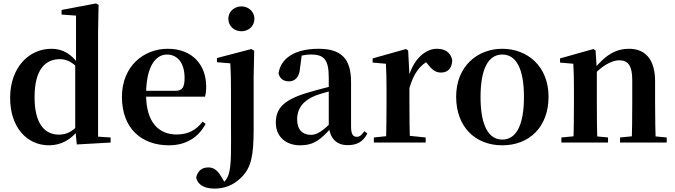

<svg xmlns="http://www.w3.org/2000/svg" viewBox="-20 -839 3973 1130"><path d="M268.5 16.2C340.8 16.2 401.6 -18.9 446.1 -80.8H456.6L437.8 -100.9C402.9 -61.9 368.1 -46.7 326.3 -46.7C244.5 -46.7 183.4 -108.5 183.4 -267.7C183.4 -434.4 250.7 -490.8 331.9 -490.8C369.1 -490.8 403.6 -475.5 440.3 -436.8L457.1 -453.6H447.8C402.2 -521.1 349.6 -551.9 282.5 -551.9C150.3 -551.9 39.6 -441.8 39.6 -263.1C39.6 -89.6 138.5 16.2 268.5 16.2ZM432 11.2 631.1 0V-29.9L557.2 -34.7V-652.7L560.2 -810L545.9 -819L342.4 -780.3V-753.3L427.4 -747.1V-468.4L422.7 -457.2V-81.1Z M974.2 16.2C1073.4 16.2 1147.6 -29.4 1190.1 -109.9L1172.2 -123.2C1136.5 -75.9 1090.1 -47.5 1019.4 -47.5C915.6 -47.5 839.7 -117.3 839.7 -282.7C839.7 -444.8 894.5 -518 962.1 -518C1025.5 -518 1066.3 -468.1 1066.3 -380.4C1066.3 -325.7 1053.6 -304.6 1011.4 -304.6H756.1V-270.2H1186.7C1191.4 -288.1 1193.4 -306.2 1193.4 -330.9C1193.4 -454.7 1113.8 -551.9 967.4 -551.9C825.3 -551.9 697.6 -448.8 697.6 -268.8C697.6 -83.9 812.3 16.2 974.2 16.2Z M1242.6 271C1294.8 271 1351.1 255 1400.7 204.7C1458.8 146.9 1472.8 78 1472.8 -80.4V-387.9L1476.1 -540.2L1459.2 -550.4L1256.8 -497.4V-472.9L1335.6 -466.2C1338.4 -418.1 1339.4 -370.2 1339.4 -304.4V-105.9C1339.4 24.8 1344.1 136.5 1324.2 192.1C1315.3 216.5 1302.3 229.6 1287.1 242.3V250.8H1308.6V244.5L1279.5 196.7C1259.1 161.9 1236.5 146.4 1206 146.4C1167.9 146.4 1142.6 167.2 1134.6 207.2C1144.2 246.2 1178.7 271 1242.6 271ZM1401.1 -655C1442.7 -655 1477.3 -685.2 1477.3 -728.8C1477.3 -770.2 1442.7 -801.4 1401.1 -801.4C1358.7 -801.4 1323.8 -770.2 1323.8 -728.8C1323.8 -685.2 1358.7 -655 1401.1 -655Z M1746.6 16.2C1827.4 16.2 1867.5 -18.5 1925.7 -82.4H1960.8L1945.3 -135.5C1877.4 -62.3 1842.2 -45.3 1810 -45.3C1761.3 -45.3 1728.8 -75.1 1728.8 -135.9C1728.8 -202.7 1765.7 -247.7 1837.1 -276.7C1872.3 -289.6 1930.3 -304.9 1984 -318.9V-344.4C1930.7 -331.6 1857.3 -313.4 1805.4 -297.9C1653 -255.1 1603.3 -204.1 1603.3 -117.6C1603.3 -33.9 1663.1 16.2 1746.6 16.2ZM2026.1 15.2C2082.2 15.2 2117.5 -5.4 2141.9 -53.4L2124.7 -67.2C2106.5 -41.2 2095.3 -33.8 2079.7 -33.8C2057.7 -33.8 2046.1 -48.4 2046.1 -94.8V-356.2C2046.1 -494.2 1988.2 -551.9 1855.1 -551.9C1714.4 -551.9 1631.8 -495.7 1619.2 -406.5C1626.9 -376.3 1648.6 -360.2 1680.3 -360.2C1713.7 -360.2 1742.1 -381.6 1745.9 -439.2L1756.1 -516.3L1693.8 -491.2C1741.9 -510.9 1775.8 -518.3 1810 -518.3C1887.1 -518.3 1914.9 -487.8 1914.9 -381.4V-94C1923 -26.4 1957.7 15.2 2026.1 15.2Z M2180.2 0H2485.2V-29.9L2374.8 -41.2H2288.3L2180.2 -29.9ZM2251.2 0H2392.6C2390.6 -50.2 2389.6 -165.6 2389.6 -234.8V-398.7L2382.2 -541.7L2369.2 -550.4L2173.1 -495.2V-470.7L2251.2 -463.8C2253.9 -415.2 2254.9 -377 2254.9 -310.2V-234.8C2254.9 -165.6 2253.9 -50.2 2251.2 0ZM2389.4 -320.2C2415.2 -408.3 2450.9 -455.5 2508.4 -485.1L2471.8 -490.9L2494.8 -464.4C2519.7 -431.7 2541.5 -411.9 2575.2 -411.9C2620.4 -411.9 2640.2 -442.3 2641.7 -484.5C2631.9 -534 2595.4 -551.9 2550.6 -551.9C2484.4 -551.9 2411.8 -490.4 2383.4 -380.9H2356.3Z M2936 16.2C3093.7 16.2 3208.4 -90.2 3208.4 -269.8C3208.4 -449.1 3084 -551.9 2936 -551.9C2788.7 -551.9 2664.6 -447.6 2664.6 -269.8C2664.6 -92.4 2777.5 16.2 2936 16.2ZM2936 -17.5C2855.3 -17.5 2808.2 -100.3 2808.2 -268.1C2808.2 -436.6 2855.3 -518 2936 -518C3017.2 -518 3063.7 -436.6 3063.7 -268.1C3063.7 -100.3 3017.2 -17.5 2936 -17.5Z M3284 0H3558.6V-29.9L3452.7 -40.2H3389.6L3284 -29.9ZM3354.2 0H3495.6C3493.6 -50.2 3492.6 -165.6 3492.6 -234.8V-428L3485.2 -541.7L3472.2 -550.4L3276.1 -495.2V-470.7L3354.2 -463.8C3356.9 -415.2 3357.9 -376.3 3357.9 -310.2V-234.8C3357.9 -165.6 3356.9 -50.2 3354.2 0ZM3629.3 0H3903.9V-29.9L3795.8 -40.2H3733.2L3629.3 -29.9ZM3698 0H3839.2C3837.2 -50.2 3835.5 -162.8 3835.5 -234.8V-360.5C3835.5 -492.9 3774.8 -551.9 3682.5 -551.9C3609.8 -551.9 3545.8 -520.8 3470.9 -425.7H3455.6L3460.5 -383.3C3521.4 -454.2 3583 -484.2 3624.2 -484.2C3675 -484.2 3701 -454.1 3701 -369.8V-234.8C3701 -162.8 3700 -50.2 3698 0Z"/></svg>

Font: Source Han Serif CN VF
Style: Regular
Weight: 250
Designer: Ryoko NISHIZUKA 西塚涼子 (kana & ideographs); Frank Grießhammer (Latin, Greek & Cyrillic); Wenlong ZHANG 张文龙 (bopomofo); San
Foundry: Adobe
Version: Version 2.002;hotconv 1.1.0;makeotfexe 2.6.0